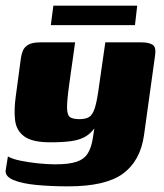

<svg xmlns="http://www.w3.org/2000/svg" viewBox="-25 -549 580 680"><path d="M217 111Q155 111 103.5 106Q52 101 22.5 88.5Q-7 76 -5 55L3 5Q18 14 47 20Q76 26 109.5 29.5Q143 33 171 33Q219 33 246 24Q273 15 286 -6Q299 -27 304 -61L309 -94Q294 -74 274.5 -63.5Q255 -53 226 -49Q197 -45 153 -45Q90 -45 61.5 -65.5Q33 -86 28.5 -123Q24 -160 31 -209L49 -343Q51 -358 56.5 -370.5Q62 -383 76 -391Q90 -399 118 -399H241Q237 -373 235 -355.5Q233 -338 230.5 -324Q228 -310 226 -292.5Q224 -275 220 -249Q212 -192 212.5 -166Q213 -140 224 -133.5Q235 -127 256 -127Q278 -127 290.5 -134.5Q303 -142 311 -167Q319 -192 326 -246L348 -399H475Q502 -399 515.5 -390.5Q529 -382 524 -351L485 -70Q472 21 410.5 66Q349 111 217 111ZM155 -460 164 -529H461L453 -460Z"/></svg>

Font: Genos ExtraBold
Style: Italic
Weight: 800
Italic angle: -8°
Version: Version 1.010